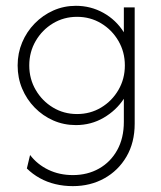

<svg xmlns="http://www.w3.org/2000/svg" viewBox="-20 -427 557 664"><path d="M231.9 216.7Q200 216.7 171.2 209.7Q142.4 202.8 117.4 188.9Q92.4 175 72.9 155.6L84 109Q109 141.7 147.2 160.1Q185.4 178.5 231.9 178.5Q282.6 178.5 322.6 155.9Q362.5 133.3 385.4 92Q408.3 50.7 408.3 -5.6V-85.4Q381.9 -45.1 338.5 -19.8Q295.1 5.6 242.4 5.6Q200.7 5.6 164.2 -10.4Q127.8 -26.4 100 -54.9Q72.2 -83.3 56.6 -120.5Q41 -157.6 41 -200.7Q41 -243.1 56.6 -280.2Q72.2 -317.4 100 -345.8Q127.8 -374.3 164.2 -390.6Q200.7 -406.9 242.4 -406.9Q293.8 -406.9 337.5 -382.6Q381.2 -358.3 408.3 -315.3V-401.4H445.8V0.7Q445.8 66 417.4 114.6Q388.9 163.2 340.6 189.9Q292.4 216.7 231.9 216.7ZM246.5 -32.6Q292.4 -32.6 329.9 -55.2Q367.4 -77.8 389.6 -116Q411.8 -154.2 411.8 -200.7Q411.8 -247.2 389.6 -285.4Q367.4 -323.6 329.9 -346.2Q292.4 -368.8 246.5 -368.8Q200.7 -368.8 163.2 -346.2Q125.7 -323.6 103.5 -285.4Q81.2 -247.2 81.2 -200.7Q81.2 -154.2 103.5 -116Q125.7 -77.8 163.2 -55.2Q200.7 -32.6 246.5 -32.6Z"/></svg>

Font: Afacad Flux ExtraLight
Style: Regular
Weight: 250
Designer: Kristian Moeller
Foundry: Dicotype
Version: Version 1.100